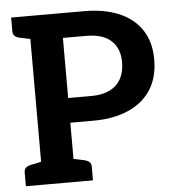

<svg xmlns="http://www.w3.org/2000/svg" viewBox="-52 -772 746 821"><g transform="rotate(-5 321.0 -362.0)"><path d="M100 0V-724H339Q426 -724 488.5 -697.5Q551 -671 585.5 -619.5Q620 -568 620 -493Q620 -415 585.5 -362Q551 -309 487.5 -281.5Q424 -254 339 -254H239V0ZM239 -360H339Q386 -360 418 -376Q450 -392 466 -421.5Q482 -451 482 -493Q482 -552 446 -585Q410 -618 339 -618H239ZM26 0V-58Q26 -72 33.5 -79Q41 -86 55 -89L112 -101L125 0ZM125 -724 112 -623 55 -635Q41 -638 33.5 -645Q26 -652 26 -666V-724ZM215 0 227 -101 285 -89Q298 -86 306 -79Q314 -72 314 -58V0Z"/></g></svg>

Font: Aleo
Style: Bold
Weight: 700
Designer: Alessio Laiso
Foundry: Alessio Laiso
Version: Version 2.001;gftools[0.9.29]